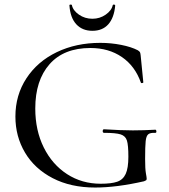

<svg xmlns="http://www.w3.org/2000/svg" viewBox="-20 -828 756 860"><path d="M49 -306Q49 -402 98.5 -477.5Q148 -553 234.5 -594.5Q321 -636 429 -636Q477 -636 522.5 -627Q568 -618 597 -603Q605 -598 607 -594Q609 -590 610 -580L622 -459Q622 -457 617 -456Q612 -455 611 -458Q585 -532 526 -572.5Q467 -613 385 -613Q266 -613 202 -540.5Q138 -468 138 -342Q138 -244 176 -167.5Q214 -91 280.5 -48Q347 -5 431 -5Q479 -5 505 -14Q531 -23 543 -49Q555 -75 555 -126Q555 -178 548.5 -198.5Q542 -219 520.5 -226Q499 -233 446 -233Q440 -233 440 -241Q440 -244 441.5 -246.5Q443 -249 445 -249Q525 -244 575 -244Q622 -244 676 -247Q680 -247 680.5 -240Q681 -233 676 -233Q653 -234 644 -226.5Q635 -219 632.5 -196Q630 -173 630 -116Q630 -71 633.5 -52Q637 -33 637 -28Q637 -22 634.5 -20.5Q632 -19 625 -16Q502 12 406 12Q297 12 216 -30Q135 -72 92 -144.5Q49 -217 49 -306ZM291 -803Q290 -807 295.5 -807.5Q301 -808 302 -805Q307 -781 333.5 -762.5Q360 -744 394 -744Q427 -744 453.5 -762.5Q480 -781 485 -805Q486 -808 491 -807.5Q496 -807 496 -803Q491 -748 465 -719Q439 -690 394 -690Q349 -690 322 -719Q295 -748 291 -803Z"/></svg>

Font: Cormorant Infant Medium
Style: Regular
Weight: 500
Designer: Christian Thalmann (Catharsis Fonts)
Version: Version 3.000